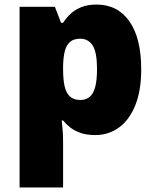

<svg xmlns="http://www.w3.org/2000/svg" viewBox="-20 -583 683 843"><path d="M404 -563Q496 -563 548 -489.5Q600 -416 600 -278Q600 -184 573.5 -119.5Q547 -55 501.5 -22.5Q456 10 398 10Q359 10 332 0Q305 -10 287 -24.5Q269 -39 257 -54H251Q253 -35 255 -13Q257 9 257 38V240H66V-553H221L248 -483H257Q271 -505 290.5 -523Q310 -541 338 -552Q366 -563 404 -563ZM332 -413Q304 -413 288 -399.5Q272 -386 265 -360Q258 -334 257 -294V-279Q257 -235 263.5 -205Q270 -175 287 -159.5Q304 -144 333 -144Q357 -144 373.5 -157.5Q390 -171 398 -201Q406 -231 406 -280Q406 -353 387 -383Q368 -413 332 -413Z"/></svg>

Font: Noto Sans Armenian Black
Style: Regular
Weight: 900
Version: Version 2.007